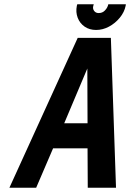

<svg xmlns="http://www.w3.org/2000/svg" viewBox="-20 -877 608 897"><path d="M568 -857H486L484 -850Q480 -838 469 -827Q458 -816 441 -816Q427 -816 419.5 -826.5Q412 -837 416 -850L418 -857H341L339 -850Q333 -820 343 -794Q353 -768 375.5 -752.5Q398 -737 429 -737Q460 -737 489 -752.5Q518 -768 539.5 -794Q561 -820 567 -850ZM522 0 498 -700H343L24 0H149L228 -184H389L390 0ZM280 -301 388 -557 389 -301Z"/></svg>

Font: Advent Pro
Style: Italic
Weight: 400
Italic angle: -12°
Designer: VivaRado, Andreas Kalpakidis
Foundry: VivaRado, Andreas Kalpakidis
Version: Version 3.000